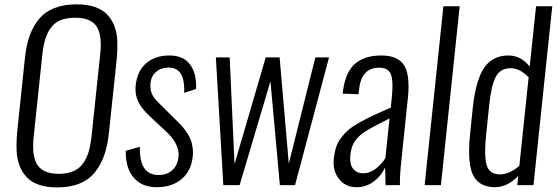

<svg xmlns="http://www.w3.org/2000/svg" viewBox="-20 -838 2519 869"><path d="M394.5 -222.7 433.1 -588.9Q436 -612.8 436 -634.3Q436 -647 435.1 -658.7Q432.1 -689.9 420.9 -711.9Q409.7 -733.9 384.5 -745.8Q359.4 -757.8 320.3 -757.8Q281.2 -757.8 253.7 -746.3Q226.1 -734.9 209.5 -711.4Q192.9 -688 184.3 -658.9Q175.8 -629.9 171.4 -588.9L132.8 -222.7Q129.9 -198.7 129.9 -177.2Q129.9 -164.6 130.9 -152.3Q133.8 -121.1 145 -98.6Q156.2 -76.2 181.4 -63.7Q206.5 -51.3 245.6 -51.3Q284.7 -51.3 312.3 -63.2Q339.8 -75.2 356.4 -99.1Q373 -123 381.6 -152.3Q390.1 -181.6 394.5 -222.7ZM239.3 10.3Q191.9 10.3 157.2 -1.5Q122.6 -13.2 101.6 -35.2Q80.6 -57.1 68.6 -87.9Q56.6 -118.7 55.2 -156.7Q54.7 -167 54.7 -178.2Q54.7 -207 57.6 -239.3L92.8 -575.2Q98.6 -632.3 113.8 -675.3Q128.9 -718.3 156 -751.2Q183.1 -784.2 225.8 -801.3Q268.6 -818.4 326.2 -818.4Q372.6 -818.4 407 -807.1Q441.4 -795.9 462.6 -774.7Q483.9 -753.4 496.3 -723.6Q508.8 -693.8 510.7 -656.2Q511.2 -644 511.2 -630.9Q511.2 -604.5 508.8 -575.2L473.1 -238.3Q467.3 -181.2 452.4 -137.5Q437.5 -93.8 410.6 -59.6Q383.8 -25.4 340.6 -7.6Q297.4 10.3 239.3 10.3Z M584 -35.2Q549.3 -77.1 549.3 -147.9Q549.3 -151.4 549.3 -155.3L612.8 -173.8Q612.8 -170.9 612.8 -168Q612.8 -106.9 632.8 -77.1Q654.3 -45.9 698.2 -45.9Q736.3 -45.9 760.5 -68.4Q784.7 -90.8 788.1 -129.4Q788.6 -133.3 788.6 -137.7Q788.6 -190.9 730 -244.6L658.2 -311.5Q620.6 -346.2 605 -379.4Q593.3 -404.3 593.3 -434.6Q593.3 -445.3 594.7 -456.5Q602.5 -518.6 642.8 -552.7Q683.1 -586.9 746.6 -586.9Q810.1 -586.9 840.3 -545.9Q867.7 -509.3 867.7 -448.7Q867.7 -442.4 867.2 -435.1L813.5 -418Q814 -424.8 814 -431.6Q814 -532.2 743.7 -532.2Q709.5 -532.2 687 -513.2Q664.6 -494.1 661.1 -461.9Q660.6 -455.6 660.6 -449.7Q660.6 -430.2 667 -415Q674.8 -394.5 699.7 -371.1L773.4 -297.9Q793.5 -278.8 805.9 -264.4Q818.4 -250 831.5 -228.8Q844.7 -207.5 849.6 -182.6Q853.5 -166 853.5 -147.9Q853.5 -139.2 852.5 -129.9Q845.2 -63.5 801.5 -27.1Q757.8 9.3 689.5 9.3Q621.1 9.3 584 -35.2Z M990.7 0 957 -578.1H1019.5L1041.5 -95.2L1182.6 -578.1H1245.6L1287.1 -97.2L1407.2 -578.1H1469.2L1315.4 0H1246.6L1204.1 -470.2L1064.5 0Z M1593.8 9.3Q1543 9.3 1514.2 -28.3Q1489.7 -59.6 1489.7 -103.5Q1489.7 -111.8 1490.7 -120.6Q1494.1 -149.4 1501.5 -172.1Q1508.8 -194.8 1524.2 -214.8Q1539.6 -234.9 1557.1 -250.2Q1574.7 -265.6 1606 -283Q1637.2 -300.3 1668.2 -314.9Q1699.2 -329.6 1748.5 -350.6L1752.9 -392.1Q1756.3 -424.8 1756.3 -449.2Q1756.3 -483.9 1749 -502Q1737.3 -531.7 1695.8 -531.7Q1615.2 -531.7 1605 -432.6L1602.5 -411.6L1530.8 -414.1Q1531.2 -418 1533.2 -431.6Q1544.9 -513.7 1587.9 -550.3Q1630.9 -586.9 1705.6 -586.9Q1781.7 -586.9 1809.6 -541.5Q1829.1 -508.8 1829.1 -447.8Q1829.1 -423.8 1826.2 -396L1796.9 -114.7Q1790 -54.2 1790 -10.7Q1790 -5.4 1790 0H1725.1Q1723.1 -59.1 1723.1 -80.1Q1705.6 -42 1671.4 -16.4Q1637.2 9.3 1593.8 9.3ZM1624 -53.7Q1653.8 -53.7 1680.2 -74Q1706.5 -94.2 1724.1 -122.1L1743.2 -302.2Q1654.8 -257.8 1628.9 -240.2Q1585 -210 1572.3 -169.9Q1567.9 -155.3 1565.9 -137.7Q1564.9 -128.9 1564.9 -121.1Q1564.9 -90.8 1578.1 -74.2Q1595.2 -53.7 1624 -53.7Z M1901.9 0 1986.8 -809.6H2060.5L1975.6 0Z M2221.7 9.3Q2147 9.3 2120.6 -46.9Q2103 -84 2103 -152.8Q2103 -189 2107.9 -233.4L2118.7 -340.3Q2123.5 -388.2 2131.1 -424.3Q2138.7 -460.4 2151.1 -492.2Q2163.6 -523.9 2180.9 -543.9Q2198.2 -564 2223.4 -575.4Q2248.5 -586.9 2281.2 -586.9Q2337.9 -586.9 2377.4 -536.6L2406.2 -809.6H2479.5L2394.5 0H2321.3L2325.7 -41.5Q2276.4 8.8 2221.7 9.3ZM2242.7 -48.8Q2285.2 -48.8 2330.6 -87.4L2372.6 -488.3Q2332.5 -529.3 2291 -529.3Q2244.6 -529.3 2224.1 -490.5Q2203.6 -451.7 2194.3 -363.8L2180.2 -227.5Q2175.8 -185.1 2175.8 -153.3Q2175.8 -113.8 2182.6 -90.8Q2194.8 -48.8 2242.7 -48.8Z"/></svg>

Font: Oswald
Style: Light
Weight: 300
Designer: Vernon Adams
Foundry: Vernon Adams
Version: 3.0; ttfautohint (v0.95.6-bc232) -l 8 -r 50 -G 200 -x 0 -w "